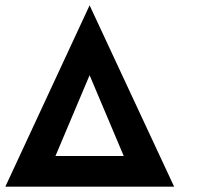

<svg xmlns="http://www.w3.org/2000/svg" viewBox="-49 -700 784 720"><path d="M-29 0 287 -680 604 0ZM159 -115H415L287 -418Z"/></svg>

Font: Atkinson Hyperlegible
Style: Bold Italic
Weight: 700
Italic angle: -12°
Designer: Elliott Scott, Megan Eiswerth, Linus Boman, Theodore Petrosky
Foundry: Braille Institute
Version: Version 1.006; ttfautohint (v1.8.3)